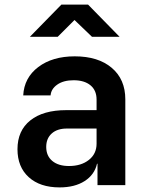

<svg xmlns="http://www.w3.org/2000/svg" viewBox="-20 -805 640 835"><path d="M239 10Q154 10 105 -34.5Q56 -79 56 -156Q56 -237 112 -281.5Q168 -326 268 -326H400V-372Q400 -412 373.5 -434Q347 -456 300 -456Q256 -456 229 -437Q202 -418 200 -390H81Q85 -467 146.5 -513.5Q208 -560 305 -560Q407 -560 466 -510Q525 -460 525 -373V0H404V-93H402Q391 -45 348 -17.5Q305 10 239 10ZM280 -83Q333 -83 366.5 -109.5Q400 -136 400 -180V-246H271Q229 -246 205 -224.5Q181 -203 181 -166Q181 -127 207.5 -105Q234 -83 280 -83ZM110 -645 247 -785H363L500 -645H380L304 -718L231 -645Z"/></svg>

Font: NKDuy Mono
Style: Bold
Weight: 700
Monospace: yes
Designer: NKDuy
Foundry: NKDuy
Version: Version 2.251; ttfautohint (v1.8.4.7-5d5b)